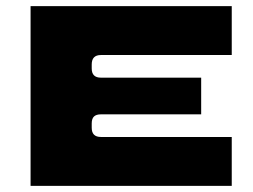

<svg xmlns="http://www.w3.org/2000/svg" viewBox="-20 -608 828 628"><path d="M80 0V-588H738V-428H310Q280 -428 280 -397V-384Q280 -354 310 -354H638V-234H310Q295 -234 287.5 -227Q280 -220 280 -204V-190Q280 -160 310 -160H738V0Z"/></svg>

Font: Dashboard
Style: Regular
Weight: 400
Designer: jaiki
Version: Version 1.000